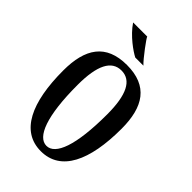

<svg xmlns="http://www.w3.org/2000/svg" viewBox="-282 -1085 1207 1207"><g transform="rotate(45 322.0 -481.5)"><path d="M322.8 -39.1C244.1 -39.1 190.4 -170.9 190.4 -449.2C190.4 -621.6 233.4 -708 321.8 -708C410.2 -708 453.1 -621.6 453.1 -449.2C453.1 -170.9 401.4 -39.1 322.8 -39.1ZM321.8 9.8C498.5 9.8 581.1 -164.1 581.1 -449.2C581.1 -643.6 508.3 -756.8 321.8 -756.8C135.3 -756.8 62.5 -643.6 62.5 -449.2C62.5 -164.1 145 9.8 321.8 9.8ZM159.7 -973.1C207.5 -901.4 290 -844.7 325.2 -826.7H397.5C364.3 -857.9 285.2 -965.3 285.2 -973.1Z"/></g></svg>

Font: Amarante
Style: Regular
Weight: 400
Designer: Karolina Lach
Foundry: Sorkin Type Co.
Version: Version 1.001